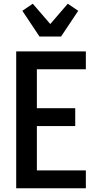

<svg xmlns="http://www.w3.org/2000/svg" viewBox="-20 -1011 540 1031"><path d="M67 0V-735H441V-639H178V-430H384V-334H178V-96H441V0ZM192 -815 100 -953 156 -991 250 -882 344 -991 400 -953 308 -815Z"/></svg>

Font: Iosevka Term Curly
Style: Bold
Weight: 700
Designer: Belleve Invis
Foundry: Belleve Invis
Version: Version 32.3.0